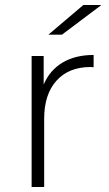

<svg xmlns="http://www.w3.org/2000/svg" viewBox="-20 -745 434 765"><path d="M353 -526V-477L341 -478Q254 -478 205 -423.5Q156 -369 156 -272V0H106V-522H154V-408Q178 -465 229 -495.5Q280 -526 353 -526ZM312 -725H384L227 -607H173Z"/></svg>

Font: Montserrat Atlas Light
Style: Regular
Weight: 300
Designer: Julieta Ulanovsky
Foundry: Julieta Ulanovsky
Version: Version 7.200